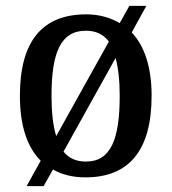

<svg xmlns="http://www.w3.org/2000/svg" viewBox="-20 -596 586 656"><path d="M119 -47 71 40H129L161 -17C192 1 229 10 272 10C420 10 498 -81 498 -269C498 -368 473 -440 430 -485L480 -576H422L389 -517C357 -536 318 -547 275 -547C125 -547 48 -456 48 -269C48 -166 73 -93 119 -47ZM352 -454 172 -131C161 -167 156 -213 156 -269C156 -417 188 -491 273 -491C308 -491 333 -479 352 -454ZM274 -44C239 -44 215 -56 197 -78L375 -398C384 -364 389 -321 389 -269C389 -121 359 -44 274 -44Z"/></svg>

Font: Noto Serif Hebrew SemiCondensed Medium
Style: Regular
Weight: 500
Width: 4
Designer: Monotype Design Team
Foundry: Monotype Imaging Inc.
Version: Version 2.004